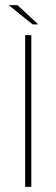

<svg xmlns="http://www.w3.org/2000/svg" viewBox="-20 -728 220 748"><path d="M78 0V-591H102V0ZM107 -633 14 -708H48L129 -633Z"/></svg>

Font: Alumni Sans SC Thin
Style: Regular
Weight: 100
Designer: Robert E. Leuschke
Foundry: Robert E. Leuschke
Version: Version 1.018